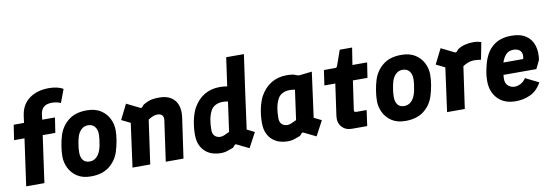

<svg xmlns="http://www.w3.org/2000/svg" viewBox="-56 -1149 4479 1558"><g transform="rotate(-10 2183.0 -370.5)"><path d="M60 0 114 -386H28L47 -510H132L140 -570Q153 -659 217.5 -706Q282 -753 380 -753Q417 -753 447 -745.5Q477 -738 496 -726L455 -617Q438 -625 418.5 -628.5Q399 -632 384 -632Q338 -632 315 -611.5Q292 -591 287 -553L282 -510H387L368 -386H264L210 0Z M593 12Q524 12 479.5 -17.5Q435 -47 413 -92.5Q391 -138 391 -187Q391 -227 398.5 -273.5Q406 -320 418 -358Q440 -429 497.5 -475.5Q555 -522 649 -522Q719 -522 764 -493Q809 -464 831.5 -418.5Q854 -373 854 -323Q854 -283 846 -237Q838 -191 826 -153Q804 -81 746 -34.5Q688 12 593 12ZM603 -109Q635 -109 658 -129.5Q681 -150 692 -182Q698 -196 703 -220Q708 -244 711 -269.5Q714 -295 714 -315Q714 -353 694.5 -377Q675 -401 639 -401Q607 -401 585 -380.5Q563 -360 552 -329Q545 -309 538 -269.5Q531 -230 531 -196Q531 -156 549 -132.5Q567 -109 603 -109Z M936 0 985 -360 912 -396 974 -520 1081 -467Q1092 -462 1099 -470L1115 -488Q1155 -511 1184 -517Q1213 -523 1253 -522Q1334 -521 1375 -470.5Q1416 -420 1403 -328L1356 0H1210L1257 -333Q1261 -360 1248 -374.5Q1235 -389 1210 -389Q1191 -389 1173 -382Q1155 -375 1133 -361L1082 0Z M1660 9Q1630 9 1598.5 0Q1567 -9 1540.5 -30.5Q1514 -52 1497.5 -87.5Q1481 -123 1481 -175Q1481 -231 1492 -286.5Q1503 -342 1525 -387Q1600 -521 1747 -521Q1768 -521 1799 -517L1807 -514L1840 -750H1986L1943 -445L1902 -143L1964 -112L1899 10L1799 -39Q1789 -43 1785 -37L1767 -17Q1742 -8 1725.5 -2Q1709 4 1694.5 6.5Q1680 9 1660 9ZM1683 -122Q1696 -122 1712 -128Q1728 -134 1758 -149L1792 -394Q1768 -398 1747 -398Q1716 -398 1689 -384.5Q1662 -371 1648 -342Q1632 -310 1625.5 -272Q1619 -234 1619 -190Q1619 -156 1637 -139Q1655 -122 1683 -122Z M2212 9Q2182 9 2150.5 0Q2119 -9 2092.5 -30.5Q2066 -52 2049.5 -87.5Q2033 -123 2033 -175Q2033 -231 2044 -286.5Q2055 -342 2077 -387Q2152 -521 2299 -521Q2320 -521 2351 -517L2387 -504Q2393 -502 2403 -503L2504 -514L2454 -143L2516 -112L2451 10L2351 -39Q2341 -43 2337 -37L2319 -17Q2294 -8 2277.5 -2Q2261 4 2246.5 6.5Q2232 9 2212 9ZM2235 -122Q2248 -122 2264 -128Q2280 -134 2310 -149L2344 -394Q2320 -398 2299 -398Q2268 -398 2241 -384.5Q2214 -371 2200 -342Q2184 -310 2177.5 -272Q2171 -234 2171 -190Q2171 -156 2189 -139Q2207 -122 2235 -122Z M2744 -1Q2692 -1 2661.5 -35.5Q2631 -70 2638 -124L2675 -386H2585L2603 -510H2696Q2708 -510 2713 -522L2758 -650H2860L2838 -510H2959L2940 -386H2820L2786 -151Q2784 -138 2789 -134Q2794 -130 2805 -130H2888L2870 -1Z M3185 12Q3116 12 3071.5 -17.5Q3027 -47 3005 -92.5Q2983 -138 2983 -187Q2983 -227 2990.5 -273.5Q2998 -320 3010 -358Q3032 -429 3089.5 -475.5Q3147 -522 3241 -522Q3311 -522 3356 -493Q3401 -464 3423.5 -418.5Q3446 -373 3446 -323Q3446 -283 3438 -237Q3430 -191 3418 -153Q3396 -81 3338 -34.5Q3280 12 3185 12ZM3195 -109Q3227 -109 3250 -129.5Q3273 -150 3284 -182Q3290 -196 3295 -220Q3300 -244 3303 -269.5Q3306 -295 3306 -315Q3306 -353 3286.5 -377Q3267 -401 3231 -401Q3199 -401 3177 -380.5Q3155 -360 3144 -329Q3137 -309 3130 -269.5Q3123 -230 3123 -196Q3123 -156 3141 -132.5Q3159 -109 3195 -109Z M3528 0 3577 -360 3504 -396 3566 -520 3673 -467Q3684 -462 3691 -470L3707 -488Q3759 -522 3835 -522Q3855 -522 3871 -519Q3887 -516 3900 -511L3873 -371Q3858 -373 3844 -374.5Q3830 -376 3818 -376Q3769 -376 3723 -344L3674 0Z M4095 10Q3998 10 3945 -46.5Q3892 -103 3892 -192Q3892 -227 3897.5 -260.5Q3903 -294 3912 -327Q3962 -520 4148 -520Q4223 -520 4268 -489.5Q4313 -459 4329.5 -406.5Q4346 -354 4336 -288L4302 -218H4031Q4030 -205 4029 -191Q4027 -151 4050 -129.5Q4073 -108 4106 -108Q4129 -108 4154.5 -121Q4180 -134 4198 -162L4307 -108Q4270 -41 4213 -15.5Q4156 10 4095 10ZM4146 -405Q4107 -405 4084 -381Q4061 -357 4048 -317H4211Q4222 -359 4203.5 -382Q4185 -405 4146 -405Z"/></g></svg>

Font: Finlandica
Style: Bold Italic
Weight: 700
Italic angle: -8°
Designer: Niklas Ekholm, Juho Hiilivirta, Jaakko Suomalainen
Foundry: Helsinki Type Studio
Version: Version 1.064; ttfautohint (v1.8.4.7-5d5b)